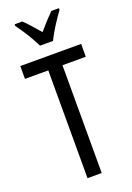

<svg xmlns="http://www.w3.org/2000/svg" viewBox="-175 -1005 732 1068"><g transform="rotate(-20 190.5 -471.5)"><path d="M152 -783H229C250 -829 292 -892 322 -933V-943H277C243 -908 225 -889 191 -849C161 -883 130 -920 105 -943H60V-933C95 -886 131 -827 152 -783ZM232 0V-638H370V-714H10V-638H148V0Z"/></g></svg>

Font: Noto Sans Arabic UI XCn
Style: Regular
Weight: 400
Width: 2
Designer: Monotype Design Team, Nadine Chahine and Nizar Qandah
Foundry: Monotype Imaging Inc.
Version: Version 2.010